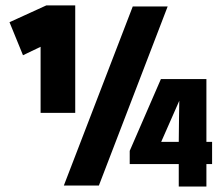

<svg xmlns="http://www.w3.org/2000/svg" viewBox="-20 -685 826 709"><path d="M257.8 -268.1H129.9V-506.8V-512.2L64.9 -481L15.1 -603L150.9 -665H257.8ZM215.8 0 470.2 -661.1H599.1L345.2 0ZM459 -79.1V-127.9L574.2 -393.1H742.2V-161.1H763.2V-79.1H742.2V3.9H640.1V-79.1ZM575.2 -161.1H640.1L641.1 -252.9L642.1 -313Z"/></svg>

Font: Human Sans Black
Style: Regular
Weight: 800
Designer: Tim Radville
Foundry: Continuum
Version: Version 1.000;FEAKit 1.0